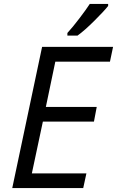

<svg xmlns="http://www.w3.org/2000/svg" viewBox="-20 -951 592 971"><path d="M400.9 0H42L192.9 -713.9H551.8L536.1 -639.2H259.8L211.9 -410.2H469.2L455.1 -335.9H196.8L141.1 -74.2H417ZM526.9 -931.2V-920.9Q508.3 -897 458.5 -847.2Q408.7 -797.4 372.1 -771H320.8V-784.2Q347.7 -813.5 381.8 -858.4Q416 -903.3 434.1 -931.2Z"/></svg>

Font: OpenSans-Italic
Style: Italic
Weight: 400
Italic angle: -12°
Foundry: Ascender Corporation
Version: Version 1.10